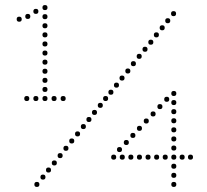

<svg xmlns="http://www.w3.org/2000/svg" viewBox="-20 -740 818 760"><path d="M668 -20Q678 -20 678 -10Q678 0 668 0Q658 0 658 -10Q658 -20 668 -20ZM668 -56Q678 -56 678 -46Q678 -36 668 -36Q658 -36 658 -46Q658 -56 668 -56ZM668 -92Q678 -92 678 -82Q678 -72 668 -72Q658 -72 658 -82Q658 -92 668 -92ZM668 -128Q678 -128 678 -118Q678 -108 668 -108Q658 -108 658 -118Q658 -128 668 -128ZM668 -164Q678 -164 678 -154Q678 -144 668 -144Q658 -144 658 -154Q658 -164 668 -164ZM668 -200Q678 -200 678 -190Q678 -180 668 -180Q658 -180 658 -190Q658 -200 668 -200ZM668 -236Q678 -236 678 -226Q678 -216 668 -216Q658 -216 658 -226Q658 -236 668 -236ZM668 -272Q678 -272 678 -262Q678 -252 668 -252Q658 -252 658 -262Q658 -272 668 -272ZM668 -308Q678 -308 678 -298Q678 -288 668 -288Q658 -288 658 -298Q658 -308 668 -308ZM668 -344Q678 -344 678 -334Q678 -324 668 -324Q658 -324 658 -334Q658 -344 668 -344ZM668 -380Q678 -380 678 -370Q678 -360 668 -360Q658 -360 658 -370Q658 -380 668 -380ZM701 -128Q711 -128 711 -118Q711 -108 701 -108Q691 -108 691 -118Q691 -128 701 -128ZM734 -128Q744 -128 744 -118Q744 -108 734 -108Q724 -108 724 -118Q724 -128 734 -128ZM634 -128Q644 -128 644 -118Q644 -108 634 -108Q624 -108 624 -118Q624 -128 634 -128ZM600 -128Q610 -128 610 -118Q610 -108 600 -108Q590 -108 590 -118Q590 -128 600 -128ZM566 -128Q576 -128 576 -118Q576 -108 566 -108Q556 -108 556 -118Q556 -128 566 -128ZM532 -128Q542 -128 542 -118Q542 -108 532 -108Q522 -108 522 -118Q522 -128 532 -128ZM498 -128Q508 -128 508 -118Q508 -108 498 -108Q488 -108 488 -118Q488 -128 498 -128ZM464 -128Q474 -128 474 -118Q474 -108 464 -108Q454 -108 454 -118Q454 -128 464 -128ZM430 -128Q440 -128 440 -118Q440 -108 430 -108Q420 -108 420 -118Q420 -128 430 -128ZM453 -158Q463 -158 463 -148Q463 -138 453 -138Q443 -138 443 -148Q443 -158 453 -158ZM480 -186Q490 -186 490 -176Q490 -166 480 -166Q470 -166 470 -176Q470 -186 480 -186ZM506 -214Q516 -214 516 -204Q516 -194 506 -194Q496 -194 496 -204Q496 -214 506 -214ZM532 -242Q542 -242 542 -232Q542 -222 532 -222Q522 -222 522 -232Q522 -242 532 -242ZM559 -271Q569 -271 569 -261Q569 -251 559 -251Q549 -251 549 -261Q549 -271 559 -271ZM586 -299Q596 -299 596 -289Q596 -279 586 -279Q576 -279 576 -289Q576 -299 586 -299ZM613 -328Q623 -328 623 -318Q623 -308 613 -308Q603 -308 603 -318Q603 -328 613 -328ZM640 -357Q650 -357 650 -347Q650 -337 640 -337Q630 -337 630 -347Q630 -357 640 -357ZM158 -360Q168 -360 168 -350Q168 -340 158 -340Q148 -340 148 -350Q148 -360 158 -360ZM194 -360Q204 -360 204 -350Q204 -340 194 -340Q184 -340 184 -350Q184 -360 194 -360ZM230 -360Q240 -360 240 -350Q240 -340 230 -340Q220 -340 220 -350Q220 -360 230 -360ZM122 -360Q132 -360 132 -350Q132 -340 122 -340Q112 -340 112 -350Q112 -360 122 -360ZM86 -360Q96 -360 96 -350Q96 -340 86 -340Q76 -340 76 -350Q76 -360 86 -360ZM158 -396Q168 -396 168 -386Q168 -376 158 -376Q148 -376 148 -386Q148 -396 158 -396ZM158 -432Q168 -432 168 -422Q168 -412 158 -412Q148 -412 148 -422Q148 -432 158 -432ZM158 -468Q168 -468 168 -458Q168 -448 158 -448Q148 -448 148 -458Q148 -468 158 -468ZM158 -504Q168 -504 168 -494Q168 -484 158 -484Q148 -484 148 -494Q148 -504 158 -504ZM158 -540Q168 -540 168 -530Q168 -520 158 -520Q148 -520 148 -530Q148 -540 158 -540ZM158 -576Q168 -576 168 -566Q168 -556 158 -556Q148 -556 148 -566Q148 -576 158 -576ZM158 -612Q168 -612 168 -602Q168 -592 158 -592Q148 -592 148 -602Q148 -612 158 -612ZM158 -648Q168 -648 168 -638Q168 -628 158 -628Q148 -628 148 -638Q148 -648 158 -648ZM158 -684Q168 -684 168 -674Q168 -664 158 -664Q148 -664 148 -674Q148 -684 158 -684ZM158 -720Q168 -720 168 -710Q168 -700 158 -700Q148 -700 148 -710Q148 -720 158 -720ZM122 -705Q132 -705 132 -695Q132 -685 122 -685Q112 -685 112 -695Q112 -705 122 -705ZM90 -685Q100 -685 100 -675Q100 -665 90 -665Q80 -665 80 -675Q80 -685 90 -685ZM56 -674Q66 -674 66 -664Q66 -654 56 -654Q46 -654 46 -664Q46 -674 56 -674ZM126 0Q116 0 116 -10Q116 -20 126 -20Q136 -20 136 -10Q136 0 126 0ZM377 -313Q367 -313 367 -323Q367 -333 377 -333Q387 -333 387 -323Q387 -313 377 -313ZM419 -365Q409 -365 409 -375Q409 -385 419 -385Q429 -385 429 -375Q429 -365 419 -365ZM398 -340Q388 -340 388 -350Q388 -360 398 -360Q408 -360 408 -350Q408 -340 398 -340ZM310 -229Q300 -229 300 -239Q300 -249 310 -249Q320 -249 320 -239Q320 -229 310 -229ZM354 -285Q344 -285 344 -295Q344 -305 354 -305Q364 -305 364 -295Q364 -285 354 -285ZM332 -257Q322 -257 322 -267Q322 -277 332 -277Q342 -277 342 -267Q342 -257 332 -257ZM264 -172Q254 -172 254 -182Q254 -192 264 -192Q274 -192 274 -182Q274 -172 264 -172ZM287 -200Q277 -200 277 -210Q277 -220 287 -220Q297 -220 297 -210Q297 -200 287 -200ZM195 -85Q185 -85 185 -95Q185 -105 195 -105Q205 -105 205 -95Q205 -85 195 -85ZM241 -143Q231 -143 231 -153Q231 -163 241 -163Q251 -163 251 -153Q251 -143 241 -143ZM218 -114Q208 -114 208 -124Q208 -134 218 -134Q228 -134 228 -124Q228 -114 218 -114ZM150 -29Q140 -29 140 -39Q140 -49 150 -49Q160 -49 160 -39Q160 -29 150 -29ZM172 -57Q162 -57 162 -67Q162 -77 172 -77Q182 -77 182 -67Q182 -57 172 -57ZM667 -676Q657 -676 657 -686Q657 -696 667 -696Q677 -696 677 -686Q677 -676 667 -676ZM599 -592Q589 -592 589 -602Q589 -612 599 -612Q609 -612 609 -602Q609 -592 599 -592ZM644 -648Q634 -648 634 -658Q634 -668 644 -668Q654 -668 654 -658Q654 -648 644 -648ZM622 -620Q612 -620 612 -630Q612 -640 622 -640Q632 -640 632 -630Q632 -620 622 -620ZM554 -535Q544 -535 544 -545Q544 -555 554 -555Q564 -555 564 -545Q564 -535 554 -535ZM577 -563Q567 -563 567 -573Q567 -583 577 -583Q587 -583 587 -573Q587 -563 577 -563ZM486 -449Q476 -449 476 -459Q476 -469 486 -469Q496 -469 496 -459Q496 -449 486 -449ZM531 -507Q521 -507 521 -517Q521 -527 531 -527Q541 -527 541 -517Q541 -507 531 -507ZM508 -478Q498 -478 498 -488Q498 -498 508 -498Q518 -498 518 -488Q518 -478 508 -478ZM441 -393Q431 -393 431 -403Q431 -413 441 -413Q451 -413 451 -403Q451 -393 441 -393ZM463 -421Q453 -421 453 -431Q453 -441 463 -441Q473 -441 473 -431Q473 -421 463 -421Z"/></svg>

Font: Raleway Dots 
Style: Regular
Weight: 400
Version: Version 1.000